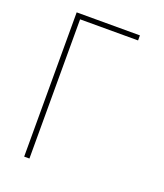

<svg xmlns="http://www.w3.org/2000/svg" viewBox="-133 -804 765 893"><g transform="rotate(20 250.0 -357.0)"><path d="M118 0V-689H405V-714H92V0Z"/></g></svg>

Font: Noto Sans Mono UI Condensed Thin
Style: Regular
Weight: 250
Width: 3
Designer: Monotype Design team
Foundry: Monotype Imaging Inc.
Version: 1.000